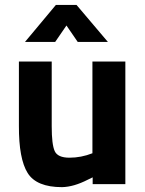

<svg xmlns="http://www.w3.org/2000/svg" viewBox="-20 -751 593 783"><path d="M82 -580.1 208 -731H292L419.9 -580.1H296.9L251 -647L205.1 -580.1ZM491.2 -500V0H357.9V-27.8L337.9 -18.1Q280.8 11.2 232.9 12.2Q128.9 12.2 92.8 -45.4Q56.6 -103 57.1 -237.8V-500H190.9V-235.8Q190.9 -161.6 203.1 -134.8Q215.3 -107.9 263.2 -107.9Q311 -107.9 356.9 -126V-500Z"/></svg>

Font: TitilliumWeb-Bold
Style: Bold
Weight: 700
Version: Version 1.001;PS 57.000;hotconv 1.0.70;makeotf.lib2.5.55311